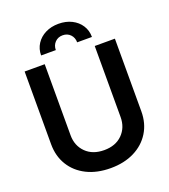

<svg xmlns="http://www.w3.org/2000/svg" viewBox="-166 -1050 1039 1180"><g transform="rotate(-20 354.0 -460.0)"><path d="M517.6 -727.5H649.4V-252Q649.4 -173.8 612.5 -114.3Q575.7 -54.7 509.3 -21.5Q442.9 11.7 354.5 11.7Q265.1 11.7 198.7 -21.5Q132.3 -54.7 95.7 -114.3Q59.1 -173.8 59.1 -252V-727.5H190.4V-262.7Q190.4 -194.3 234.9 -150.1Q279.3 -106 354.5 -106Q429.2 -106 473.4 -150.1Q517.6 -194.3 517.6 -262.7ZM188 -785.6Q188 -828.1 209.5 -861.3Q231 -894.5 268.6 -913.3Q306.2 -932.1 354 -932.1Q402.3 -932.1 439.9 -913.3Q477.5 -894.5 499 -861.3Q520.5 -828.1 520.5 -785.6H423.8Q423.8 -816.4 404.3 -836.7Q384.8 -856.9 354 -856.9Q323.7 -856.9 304 -836.7Q284.2 -816.4 284.2 -785.6Z"/></g></svg>

Font: Inter Display Semi Bold
Style: Regular
Weight: 600
Designer: Rasmus Andersson
Foundry: rsms
Version: Version 4.000;git-37864ae